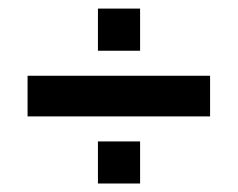

<svg xmlns="http://www.w3.org/2000/svg" viewBox="-20 -589 551 445"><path d="M43.9 -319.2V-413.4H466.9V-319.2ZM207 -471.4V-569.1H304.7V-471.4ZM207 -163.7V-261.2H304.7V-163.7Z"/></svg>

Font: Big Shoulders Display SC Thin
Style: Regular
Weight: 100
Designer: Patric King
Foundry: XO Type Co
Version: Version 2.002